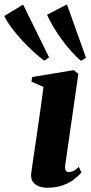

<svg xmlns="http://www.w3.org/2000/svg" viewBox="-110 -845 413 876"><path d="M105 11.5Q84.5 11.5 66.8 4.8Q49 -2 39.2 -16.8Q29.5 -31.5 32.5 -55.5Q33.5 -63.5 37.2 -89.2Q41 -115 46.8 -154Q52.5 -193 59.5 -241Q66.5 -289 74 -342.2Q81.5 -395.5 88.5 -448.5L33.5 -472.5L36.5 -493.5L226 -525L247.5 -508L187.5 -91.5Q185.5 -73.5 190.2 -66.8Q195 -60 204 -60Q215 -60 225.2 -65.2Q235.5 -70.5 249.5 -83.5L261.5 -58.5Q248 -42 226.5 -25.8Q205 -9.5 174.8 1Q144.5 11.5 105 11.5ZM92 -568Q70.5 -584 44 -608Q17.5 -632 -8.8 -660.2Q-35 -688.5 -56.5 -717.2Q-78 -746 -90.5 -772L-4.5 -824L114 -583ZM259.5 -567.5Q239 -584.5 216.5 -609.5Q194 -634.5 172.8 -663.5Q151.5 -692.5 133.8 -722Q116 -751.5 104.5 -777.5L195.5 -825L282.5 -581Z"/></svg>

Font: Merriweather 120pt ExtraBold
Style: Italic
Weight: 800
Italic angle: -7.8°
Version: Version 2.101